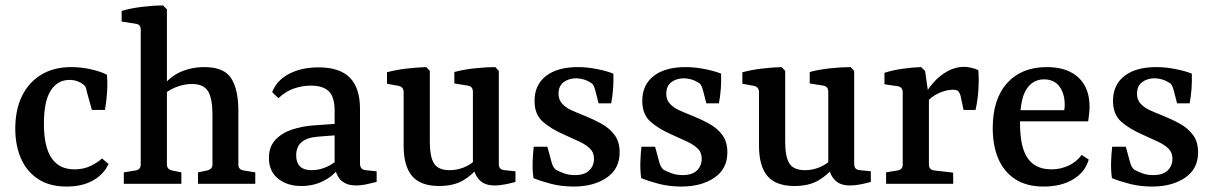

<svg xmlns="http://www.w3.org/2000/svg" viewBox="-20 -674 4448 704"><path d="M36 -202Q36 -271 60.5 -321.5Q85 -372 131 -400Q177 -428 241 -428Q277 -428 313 -420Q349 -412 372 -400Q375 -368 372.5 -334.5Q370 -301 365 -271H317L299 -335Q297 -347 294 -354Q291 -361 284 -365Q276 -372 263 -376.5Q250 -381 235 -381Q191 -381 166 -342Q141 -303 141 -220Q141 -136 169 -94.5Q197 -53 253 -53Q286 -53 312 -65.5Q338 -78 354 -93L378 -73Q361 -35 321.5 -12.5Q282 10 224 10Q161 10 119 -18Q77 -46 56.5 -94Q36 -142 36 -202Z M434 0V-42L477 -49Q496 -52 496 -71V-566Q496 -585 477 -587L426 -595V-634Q460 -644 502 -649Q544 -654 578 -654L592 -640V-71Q592 -54 610 -49L645 -42V0ZM706 0V-42L740 -49Q748 -51 753.5 -56Q759 -61 759 -71V-255Q759 -312 743 -339Q727 -366 684 -366Q654 -366 624 -354Q594 -342 569 -318L571 -351Q602 -393 642.5 -410.5Q683 -428 729 -428Q802 -428 828 -386.5Q854 -345 854 -269V-71Q854 -52 873 -49L916 -42V0Z M1085 8Q1033 8 999.5 -19Q966 -46 966 -95Q966 -136 990 -161.5Q1014 -187 1051 -199Q1088 -211 1127 -214L1224 -221V-179L1147 -173Q1106 -170 1086 -153Q1066 -136 1066 -104Q1066 -78 1080 -64Q1094 -50 1122 -50Q1152 -50 1180 -63Q1208 -76 1224 -96L1233 -74Q1213 -37 1173.5 -14.5Q1134 8 1085 8ZM978 -336Q994 -379 1039.5 -403Q1085 -427 1148 -427Q1226 -427 1263 -389Q1300 -351 1300 -275V-74Q1300 -52 1321 -50L1361 -46V-7Q1349 -4 1327 1Q1305 6 1285 6Q1253 6 1233 -10.5Q1213 -27 1207 -64V-267Q1207 -319 1185.5 -339.5Q1164 -360 1120 -360Q1087 -360 1056.5 -349Q1026 -338 1001 -314Z M1739 -67Q1713 -33 1678 -12.5Q1643 8 1590 8Q1522 8 1491 -28.5Q1460 -65 1460 -140V-336Q1460 -355 1442 -359L1399 -367V-409Q1432 -418 1470.5 -422.5Q1509 -427 1543 -428L1556 -414V-155Q1556 -99 1571.5 -74.5Q1587 -50 1629 -50Q1655 -50 1680.5 -60Q1706 -70 1728 -91ZM1870 -7Q1857 -3 1835 1.5Q1813 6 1793 6Q1757 6 1738 -14Q1719 -34 1714 -68V-337Q1714 -357 1696 -360L1646 -368V-410Q1679 -419 1720.5 -423.5Q1762 -428 1796 -428L1809 -414V-74Q1809 -61 1814.5 -56Q1820 -51 1830 -50L1870 -46Z M1936 -21Q1932 -51 1933 -80.5Q1934 -110 1937 -136H1987L2002 -81Q2007 -60 2019 -51Q2029 -46 2046.5 -39Q2064 -32 2088 -32Q2123 -32 2140.5 -49Q2158 -66 2158 -92Q2158 -114 2144.5 -128Q2131 -142 2106 -154Q2081 -166 2047 -181Q1999 -202 1969.5 -228.5Q1940 -255 1940 -304Q1940 -363 1982 -395.5Q2024 -428 2099 -428Q2132 -428 2168 -421Q2204 -414 2229 -404Q2230 -377 2228 -349Q2226 -321 2221 -295H2175L2162 -345Q2159 -356 2155 -362.5Q2151 -369 2142 -373Q2133 -379 2121 -382.5Q2109 -386 2094 -387Q2066 -387 2047 -373Q2028 -359 2028 -330Q2028 -308 2041.5 -293.5Q2055 -279 2076 -269.5Q2097 -260 2120 -251Q2155 -237 2185 -220.5Q2215 -204 2233.5 -179Q2252 -154 2252 -115Q2252 -55 2204.5 -22.5Q2157 10 2083 10Q2039 10 2000.5 0Q1962 -10 1936 -21Z M2331 -21Q2327 -51 2328 -80.5Q2329 -110 2332 -136H2382L2397 -81Q2402 -60 2414 -51Q2424 -46 2441.5 -39Q2459 -32 2483 -32Q2518 -32 2535.5 -49Q2553 -66 2553 -92Q2553 -114 2539.5 -128Q2526 -142 2501 -154Q2476 -166 2442 -181Q2394 -202 2364.5 -228.5Q2335 -255 2335 -304Q2335 -363 2377 -395.5Q2419 -428 2494 -428Q2527 -428 2563 -421Q2599 -414 2624 -404Q2625 -377 2623 -349Q2621 -321 2616 -295H2570L2557 -345Q2554 -356 2550 -362.5Q2546 -369 2537 -373Q2528 -379 2516 -382.5Q2504 -386 2489 -387Q2461 -387 2442 -373Q2423 -359 2423 -330Q2423 -308 2436.5 -293.5Q2450 -279 2471 -269.5Q2492 -260 2515 -251Q2550 -237 2580 -220.5Q2610 -204 2628.5 -179Q2647 -154 2647 -115Q2647 -55 2599.5 -22.5Q2552 10 2478 10Q2434 10 2395.5 0Q2357 -10 2331 -21Z M3042 -67Q3016 -33 2981 -12.5Q2946 8 2893 8Q2825 8 2794 -28.5Q2763 -65 2763 -140V-336Q2763 -355 2745 -359L2702 -367V-409Q2735 -418 2773.5 -422.5Q2812 -427 2846 -428L2859 -414V-155Q2859 -99 2874.5 -74.5Q2890 -50 2932 -50Q2958 -50 2983.5 -60Q3009 -70 3031 -91ZM3173 -7Q3160 -3 3138 1.5Q3116 6 3096 6Q3060 6 3041 -14Q3022 -34 3017 -68V-337Q3017 -357 2999 -360L2949 -368V-410Q2982 -419 3023.5 -423.5Q3065 -428 3099 -428L3112 -414V-74Q3112 -61 3117.5 -56Q3123 -51 3133 -50L3173 -46Z M3364 -315Q3379 -344 3402 -370.5Q3425 -397 3454.5 -413Q3484 -429 3515 -429Q3526 -429 3541.5 -425.5Q3557 -422 3567 -417Q3570 -387 3567.5 -346.5Q3565 -306 3557 -271H3513L3502 -323Q3498 -336 3492.5 -340.5Q3487 -345 3475 -345Q3450 -345 3422 -332.5Q3394 -320 3371 -292ZM3386 -316V-71Q3386 -51 3406 -49L3475 -41V0H3229V-42L3271 -49Q3290 -52 3290 -71V-335Q3290 -355 3271 -358L3223 -365V-407Q3254 -417 3290 -422Q3326 -427 3357 -428L3372 -414Z M3620 -204Q3620 -311 3673 -369.5Q3726 -428 3818 -428Q3893 -428 3934 -390Q3975 -352 3975 -283Q3975 -272 3973.5 -257Q3972 -242 3970 -229H3688V-270H3882Q3883 -275 3883.5 -279Q3884 -283 3884 -289Q3884 -331 3864.5 -357Q3845 -383 3808 -383Q3767 -383 3743.5 -346.5Q3720 -310 3720 -224Q3720 -161 3733.5 -123.5Q3747 -86 3773 -69.5Q3799 -53 3835 -53Q3869 -53 3898.5 -67Q3928 -81 3946 -106L3972 -89Q3959 -43 3915 -16.5Q3871 10 3807 10Q3744 10 3702.5 -17Q3661 -44 3640.5 -92Q3620 -140 3620 -204Z M4057 -21Q4053 -51 4054 -80.5Q4055 -110 4058 -136H4108L4123 -81Q4128 -60 4140 -51Q4150 -46 4167.5 -39Q4185 -32 4209 -32Q4244 -32 4261.5 -49Q4279 -66 4279 -92Q4279 -114 4265.5 -128Q4252 -142 4227 -154Q4202 -166 4168 -181Q4120 -202 4090.5 -228.5Q4061 -255 4061 -304Q4061 -363 4103 -395.5Q4145 -428 4220 -428Q4253 -428 4289 -421Q4325 -414 4350 -404Q4351 -377 4349 -349Q4347 -321 4342 -295H4296L4283 -345Q4280 -356 4276 -362.5Q4272 -369 4263 -373Q4254 -379 4242 -382.5Q4230 -386 4215 -387Q4187 -387 4168 -373Q4149 -359 4149 -330Q4149 -308 4162.5 -293.5Q4176 -279 4197 -269.5Q4218 -260 4241 -251Q4276 -237 4306 -220.5Q4336 -204 4354.5 -179Q4373 -154 4373 -115Q4373 -55 4325.5 -22.5Q4278 10 4204 10Q4160 10 4121.5 0Q4083 -10 4057 -21Z"/></svg>

Font: Rasa Medium
Style: Regular
Weight: 500
Designer: Anna Giedrys (Yrsa+Rasa design), David Brezina (Yrsa art-direction, Rasa art-direction, design)
Foundry: Rosetta Type Foundry
Version: Version 2.004